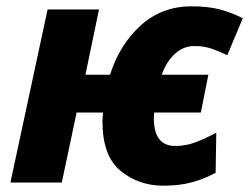

<svg xmlns="http://www.w3.org/2000/svg" viewBox="-20 -579 790 609"><path d="M498 10Q550 10 589.5 -1Q629 -12 664 -31L666 -158Q632 -140 601 -128Q570 -116 536 -116Q468 -116 468 -204Q468 -208 468.5 -213Q469 -218 469 -222H617L641 -342H493Q507 -382 534 -407.5Q561 -433 597 -433Q628 -433 653 -424Q678 -415 701 -404L750 -521Q716 -539 677.5 -549Q639 -559 588 -559Q493 -559 426 -498Q359 -437 329 -342H251L294 -549H131L13 0H176L223 -222H307Q305 -206 305 -194Q305 -84 362.5 -37Q420 10 498 10Z"/></svg>

Font: Noto Sans Display Extra
Style: Italic
Weight: 800
Italic angle: -12°
Designer: Monotype Design Team
Foundry: Monotype Imaging Inc.
Version: Version 1.900